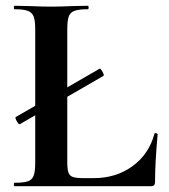

<svg xmlns="http://www.w3.org/2000/svg" viewBox="-20 -645 585 665"><path d="M35 -240 325 -407Q328 -409 335 -396.5Q342 -384 338 -382L49 -215Q45 -213 38 -225.5Q31 -238 35 -240ZM270 -28H304Q382 -28 439 -69.5Q496 -111 515 -182Q515 -184 519 -184Q521 -184 523.5 -182.5Q526 -181 526 -180Q517 -81 517 -15Q517 -7 513.5 -3.5Q510 0 502 0H30Q28 0 28 -6Q28 -12 30 -12Q62 -12 76.5 -17Q91 -22 96.5 -36.5Q102 -51 102 -81V-544Q102 -574 96.5 -588Q91 -602 76 -607.5Q61 -613 30 -613Q28 -613 28 -619Q28 -625 30 -625L81 -624Q127 -622 157 -622Q187 -622 233 -624L284 -625Q287 -625 287 -619Q287 -613 284 -613Q253 -613 238 -607.5Q223 -602 218 -587.5Q213 -573 213 -543V-85Q213 -59 217 -47.5Q221 -36 232.5 -32Q244 -28 270 -28Z"/></svg>

Font: Cormorant SC
Style: Bold
Weight: 700
Designer: Christian Thalmann (Catharsis Fonts)
Foundry: Catharsis Fonts
Version: Version 4.000